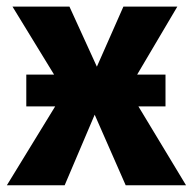

<svg xmlns="http://www.w3.org/2000/svg" viewBox="-31 -551 573 571"><path d="M6.1 -531.4H175.5L257.1 -352.7L350.5 -284.5L522.3 0H342.8L250.6 -209.9L160.4 -279.2ZM336 -531.4H496.4L350.5 -284.5L250.6 -209.9L161.3 0H-10.6L160.4 -279.2L257.1 -352.7ZM461.2 -234.5H47.2V-329.2H461.2Z"/></svg>

Font: Fira Sans Variable
Style: Regular
Weight: 400
Designer: Carrois Corporate & Edenspiekermann AG
Foundry: Carrois Corporate GbR & Edenspiekermann AG
Version: Version 4.202